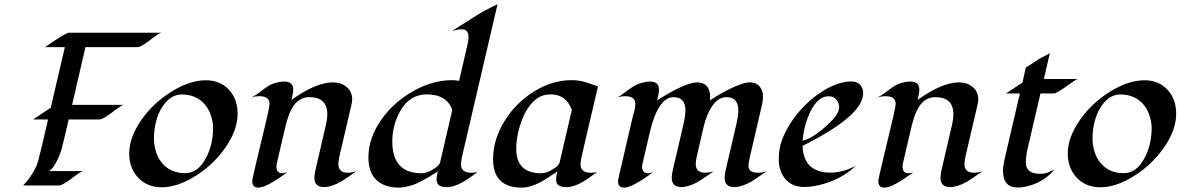

<svg xmlns="http://www.w3.org/2000/svg" viewBox="-20 -853 5429 883"><path d="M723.1 -702.6Q712.4 -700.7 685.5 -680.2Q658.7 -659.7 647.9 -652.3Q623 -636.2 612.8 -636.2H373L311.5 -370.6H548.3Q538.6 -368.7 511.2 -347.9Q483.9 -327.1 473.1 -320.3Q448.2 -303.7 438 -303.7H295.9L269 -189.5Q256.8 -133.8 228.5 -89.8Q218.3 -74.7 206.1 -66.4H362.3Q351.6 -64.5 324.7 -43.9Q297.9 -23.4 287.1 -16.6Q262.2 0 252 0H86.4Q123.5 -38.6 146.5 -86.9Q154.8 -104 172.4 -180.4Q189.9 -256.8 201.2 -303.7H132.3Q152.8 -317.4 172.9 -330.8Q192.9 -344.2 213.4 -357.4L278.3 -636.2H187Q191.4 -639.2 200.2 -645.3Q209 -651.4 220 -658.7Q231 -666 242.9 -673.8Q254.9 -681.6 265.6 -688Q290.5 -702.6 297.4 -702.6Z M724.1 8.3Q688.5 8.3 661.1 -3.7Q633.8 -15.6 614.7 -36.6Q574.2 -80.6 574.2 -147Q574.2 -221.7 631.8 -303.7Q684.6 -378.9 768.1 -431.2Q852.5 -483.9 927.2 -483.9Q992.7 -483.9 1033.7 -439.5Q1072.8 -396.5 1072.8 -329.6Q1072.8 -254.4 1015.6 -172.9Q961.4 -95.7 880.9 -44.9Q796.9 8.3 724.1 8.3ZM960 -264.6Q960 -290 950.7 -319.6Q941.4 -349.1 923.3 -371.1Q883.8 -418.5 815.4 -418.5Q774.4 -418.5 742.7 -382.8Q702.6 -338.4 690.9 -259.8Q688 -238.3 688 -212.4Q688 -186.5 696.8 -157Q705.6 -127.4 723.6 -105Q762.7 -56.6 831.5 -56.6Q892.1 -56.6 929.2 -129.9Q960 -190.9 960 -264.6Z M1536.1 -98.6Q1536.1 -58.6 1580.1 -58.6Q1598.1 -58.6 1619.1 -65.9Q1569.3 -30.3 1549.8 -18.6Q1504.4 7.3 1470.2 7.3Q1425.8 7.3 1425.8 -35.2Q1425.8 -53.7 1437 -98.6L1479.5 -281.2Q1485.4 -308.1 1485.4 -326.7Q1485.4 -406.2 1402.3 -406.2Q1331.5 -406.2 1301.3 -302.7Q1293.5 -275.9 1288.6 -253.9L1253.4 -103Q1251.5 -95.7 1251.5 -86.4Q1251.5 -56.2 1278.3 -56.2Q1289.1 -56.2 1301.3 -61Q1205.6 9.8 1168.9 9.8Q1140.1 9.8 1140.1 -19Q1140.1 -31.7 1168.9 -149.9Q1197.8 -268.1 1207.5 -311Q1219.7 -364.7 1219.7 -375Q1219.7 -410.6 1173.3 -410.6Q1152.3 -410.6 1129.9 -402.8Q1148.4 -409.2 1171.9 -427.2Q1216.3 -461.4 1231.9 -466.8Q1263.2 -478 1287.1 -478Q1328.6 -478 1328.6 -440.9Q1328.6 -424.8 1320.8 -393.6Q1433.1 -474.1 1510.7 -474.1Q1547.4 -474.1 1572.8 -454.1Q1599.6 -432.1 1599.6 -396.5Q1599.6 -386.7 1597.2 -375.5L1541 -134.3Q1536.1 -112.3 1536.1 -98.6Z M2134.8 -682.1Q2134.8 -718.3 2103 -718.3Q2091.8 -718.3 2081.1 -715.8Q2070.3 -713.4 2059.6 -710.9Q2110.8 -743.7 2161.9 -775.9Q2212.9 -808.1 2268.1 -833.5L2105.5 -135.3Q2100.1 -114.7 2100.1 -97.2Q2100.1 -58.6 2147 -58.6Q2161.6 -58.6 2176.3 -61.5Q2161.1 -51.3 2144.5 -39.1Q2127.9 -26.9 2109.9 -16.6Q2067.9 7.8 2035.2 7.8Q2000.5 7.8 1991.7 -9.8Q1987.8 -17.1 1987.8 -27.3Q1987.8 -43.5 1993.7 -64.5Q1910.6 -11.7 1874.3 -1Q1837.9 9.8 1815.4 9.8Q1747.6 9.8 1710.9 -25.4Q1674.3 -60.5 1674.3 -128.9Q1674.3 -218.3 1734.4 -303.7Q1790 -382.3 1879.4 -433.6Q1969.7 -484.4 2058.6 -484.4Q2076.7 -484.4 2091.3 -481L2128.4 -641.1Q2134.8 -666.5 2134.8 -682.1ZM2060.1 -347.7Q2033.7 -418.9 1943.4 -418.9Q1863.3 -418.9 1820.3 -341.8Q1784.2 -277.3 1784.2 -202.1Q1784.2 -56.2 1918.9 -56.2Q1938 -56.2 1960 -67.4Q1999 -87.9 2003.9 -106Z M2379.9 9.8Q2247.6 9.8 2247.6 -121.1Q2247.6 -210.4 2300.3 -296.4Q2351.1 -378.9 2433.6 -430.7Q2518.6 -484.4 2608.4 -484.4Q2647.9 -484.4 2680.9 -472.4Q2713.9 -460.4 2730 -455.6L2655.3 -135.3Q2649.9 -109.9 2649.9 -97.2Q2649.9 -58.6 2696.8 -58.6Q2711.9 -58.6 2726.1 -61.5Q2710.9 -51.3 2694.3 -39.1Q2677.7 -26.9 2660.2 -16.6Q2617.7 7.8 2585.4 7.8Q2550.3 7.8 2541 -9.8Q2537.6 -17.1 2537.6 -27.3Q2537.6 -43.5 2543.5 -64.5Q2525.4 -52.7 2506.1 -39.8Q2486.8 -26.9 2466.3 -15.6Q2418.5 9.8 2379.9 9.8ZM2354 -169.4Q2354 -56.2 2469.2 -56.2Q2487.8 -56.2 2509.8 -67.4Q2548.8 -87.9 2553.7 -106L2609.9 -347.7Q2596.2 -384.3 2571.8 -401.6Q2547.4 -418.9 2514.4 -418.9Q2481.4 -418.9 2460 -406.5Q2438.5 -394 2421.4 -373.5Q2404.3 -353 2391.6 -326.9Q2378.9 -300.8 2370.6 -272.9Q2354 -217.3 2354 -169.4Z M3002.4 -391.6Q3132.3 -474.1 3186 -474.1Q3230.5 -474.1 3242.7 -433.6Q3246.1 -420.9 3246.1 -409.7Q3246.1 -398.4 3244.6 -391.1Q3321.3 -442.4 3385.3 -464.8Q3410.2 -474.1 3427.2 -474.1Q3444.3 -474.1 3455.6 -469Q3466.8 -463.9 3474.1 -454.6Q3488.8 -436 3488.8 -412.8Q3488.8 -389.6 3485.4 -375.5L3431.2 -142.1Q3422.4 -106.9 3422.4 -89.8Q3422.4 -58.6 3466.8 -58.6Q3484.9 -58.6 3505.9 -65.9Q3456.1 -30.3 3436.5 -18.6Q3391.1 7.3 3356.9 7.3Q3312.5 7.3 3312.5 -35.2Q3312.5 -53.7 3323.7 -98.6L3366.7 -282.7Q3375.5 -321.8 3375.5 -344.7Q3375.5 -406.2 3320.8 -406.2Q3280.3 -406.2 3250.5 -357.9Q3229 -323.2 3216.8 -272.9L3184.6 -134.3Q3179.7 -112.3 3179.7 -98.6Q3179.7 -58.6 3223.6 -58.6Q3242.2 -58.6 3262.2 -65.9Q3192.9 -14.6 3163.1 -3.7Q3133.3 7.3 3113.8 7.3Q3069.3 7.3 3069.3 -35.2Q3069.3 -53.7 3080.6 -98.6L3123.5 -282.7Q3132.3 -321.8 3132.3 -344.7Q3132.3 -406.2 3077.1 -406.2Q3024.9 -406.2 2989.7 -315.4Q2979 -288.1 2970.7 -253.9L2935.5 -103Q2933.1 -94.2 2933.1 -86.4Q2933.1 -56.2 2960.4 -56.2Q2971.2 -56.2 2983.4 -61Q2887.7 9.8 2851.1 9.8Q2822.3 9.8 2822.3 -18.6Q2822.3 -25.4 2824.2 -33.2L2889.6 -314.5Q2893.1 -329.1 2897.5 -344.2Q2901.9 -359.4 2901.9 -375Q2901.9 -410.6 2855.5 -410.6Q2834.5 -410.6 2812 -402.8Q2828.6 -408.2 2852.1 -426.8Q2896.5 -460.4 2913.6 -466.3Q2947.3 -478 2969.2 -478Q3010.7 -478 3010.7 -440.9Q3010.7 -426.3 3002.4 -391.6Z M3949.7 -423.8Q3949.7 -321.3 3670.9 -182.1Q3675.8 -59.1 3799.3 -59.1Q3855.5 -59.1 3915.5 -90.3Q3846.2 -23.9 3741.7 -0.5Q3709 6.8 3678 6.8Q3647 6.8 3624.8 -4.2Q3602.5 -15.1 3588.4 -33.7Q3561.5 -69.8 3561.5 -119.4Q3561.5 -168.9 3576.4 -209.2Q3591.3 -249.5 3616.5 -288.1Q3641.6 -326.7 3674.8 -361.3Q3708 -396 3745.6 -421.9Q3827.1 -478.5 3896.5 -478.5Q3921.4 -478.5 3935.5 -463.1Q3949.7 -447.8 3949.7 -423.8ZM3686 -286.1Q3673.8 -242.7 3671.4 -205.6Q3719.2 -218.3 3780.3 -273.9Q3815.9 -306.6 3827.6 -325.9Q3839.4 -345.2 3839.4 -361.1Q3839.4 -377 3826.9 -393.6Q3814.5 -410.2 3792 -410.2Q3769.5 -410.2 3753.7 -399.2Q3737.8 -388.2 3725.1 -370.6Q3712.4 -353 3702.6 -330.8Q3692.9 -308.6 3686 -286.1Z M4415.5 -98.6Q4415.5 -58.6 4459.5 -58.6Q4477.5 -58.6 4498.5 -65.9Q4448.7 -30.3 4429.2 -18.6Q4383.8 7.3 4349.6 7.3Q4305.2 7.3 4305.2 -35.2Q4305.2 -53.7 4316.4 -98.6L4358.9 -281.2Q4364.7 -308.1 4364.7 -326.7Q4364.7 -406.2 4281.7 -406.2Q4210.9 -406.2 4180.7 -302.7Q4172.9 -275.9 4168 -253.9L4132.8 -103Q4130.9 -95.7 4130.9 -86.4Q4130.9 -56.2 4157.7 -56.2Q4168.5 -56.2 4180.7 -61Q4085 9.8 4048.3 9.8Q4019.5 9.8 4019.5 -19Q4019.5 -31.7 4048.3 -149.9Q4077.1 -268.1 4086.9 -311Q4099.1 -364.7 4099.1 -375Q4099.1 -410.6 4052.7 -410.6Q4031.7 -410.6 4009.3 -402.8Q4027.8 -409.2 4051.3 -427.2Q4095.7 -461.4 4111.3 -466.8Q4142.6 -478 4166.5 -478Q4208 -478 4208 -440.9Q4208 -424.8 4200.2 -393.6Q4312.5 -474.1 4390.1 -474.1Q4426.8 -474.1 4452.1 -454.1Q4479 -432.1 4479 -396.5Q4479 -386.7 4476.6 -375.5L4420.4 -134.3Q4415.5 -112.3 4415.5 -98.6Z M4660.6 9.3Q4592.8 9.3 4592.8 -66.9Q4592.8 -89.4 4599.6 -119.1L4670.4 -423.3H4606.4Q4625.5 -436 4644.3 -448.2Q4663.1 -460.4 4682.1 -473.1L4697.8 -542.5Q4728 -561 4742.2 -571Q4756.3 -581.1 4764.9 -585.4Q4773.4 -589.8 4782.2 -594.2Q4804.7 -605.5 4808.1 -608.9L4780.8 -489.7H4937Q4928.7 -488.3 4897.9 -465.8Q4840.8 -423.3 4826.7 -423.3H4765.1L4704.1 -161.6Q4697.8 -131.3 4697.8 -106Q4697.8 -53.7 4763.7 -53.7Q4785.2 -53.7 4803.5 -61.5Q4821.8 -69.3 4828.6 -72.3Q4781.7 -16.1 4707 2.9Q4683.1 9.3 4660.6 9.3Z M5040.5 8.3Q5004.9 8.3 4977.5 -3.7Q4950.2 -15.6 4931.2 -36.6Q4890.6 -80.6 4890.6 -147Q4890.6 -221.7 4948.2 -303.7Q5001 -378.9 5084.5 -431.2Q5168.9 -483.9 5243.7 -483.9Q5309.1 -483.9 5350.1 -439.5Q5389.2 -396.5 5389.2 -329.6Q5389.2 -254.4 5332 -172.9Q5277.8 -95.7 5197.3 -44.9Q5113.3 8.3 5040.5 8.3ZM5276.4 -264.6Q5276.4 -290 5267.1 -319.6Q5257.8 -349.1 5239.7 -371.1Q5200.2 -418.5 5131.8 -418.5Q5090.8 -418.5 5059.1 -382.8Q5019 -338.4 5007.3 -259.8Q5004.4 -238.3 5004.4 -212.4Q5004.4 -186.5 5013.2 -157Q5022 -127.4 5040 -105Q5079.1 -56.6 5147.9 -56.6Q5208.5 -56.6 5245.6 -129.9Q5276.4 -190.9 5276.4 -264.6Z"/></svg>

Font: Fondamento
Style: Italic
Weight: 400
Italic angle: -12°
Version: Version 1.000